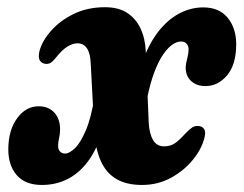

<svg xmlns="http://www.w3.org/2000/svg" viewBox="-20 -499 675 532"><path d="M242.5 -234.5 280.5 -221.5Q273.5 -161 257.5 -116.8Q241.5 -72.5 217.2 -43.5Q193 -14.5 162.5 -0.5Q132 13.5 96 13.5Q49.5 13.5 26 -14.2Q2.5 -42 3 -86.5Q3.5 -139 27.8 -171.8Q52 -204.5 87 -204.5Q114.5 -204.5 130.5 -187Q146.5 -169.5 146.5 -140.5Q146.5 -128.5 143.8 -117Q141 -105.5 141 -94.5Q141 -84.5 146.5 -79Q152 -73.5 160.5 -73.5Q172 -73.5 187.5 -88.2Q203 -103 218 -138.2Q233 -173.5 242.5 -234.5ZM384 -355.5 392 -160.5Q393.5 -129.5 403.8 -111.5Q414 -93.5 434.5 -93.5Q452 -93.5 464.5 -102Q477 -110.5 493 -128.5Q505 -141 512.5 -145.8Q520 -150.5 529 -150Q540 -149.5 545.2 -142Q550.5 -134.5 547 -119.5Q540 -88 515.2 -57.2Q490.5 -26.5 454 -6.5Q417.5 13.5 373.5 13.5Q330.5 13.5 302.5 -3Q274.5 -19.5 259.8 -51.8Q245 -84 241.5 -132.5L231.5 -321Q230.5 -351 221 -365Q211.5 -379 195 -379Q181.5 -379 166.8 -370Q152 -361 133 -337Q126.5 -329 120.8 -325.2Q115 -321.5 107 -322Q96.5 -322.5 90.8 -331Q85 -339.5 89.5 -358Q97 -386 121.8 -414Q146.5 -442 184.5 -460.5Q222.5 -479 271 -479Q308.5 -479 332.5 -463.2Q356.5 -447.5 369.5 -419.8Q382.5 -392 384 -355.5ZM384 -205.5 352 -217Q358 -281 375.5 -329.8Q393 -378.5 419 -411.8Q445 -445 477 -461.8Q509 -478.5 543 -478.5Q588 -478.5 611.5 -449Q635 -419.5 634.5 -374.5Q634 -319.5 609 -290Q584 -260.5 549.5 -260.5Q524.5 -260.5 509.2 -274.8Q494 -289 494.5 -314Q495 -323 498.8 -337Q502.5 -351 502.5 -363Q502.5 -372 497 -378Q491.5 -384 481.5 -384Q468 -384 453.8 -372.5Q439.5 -361 426.2 -338.8Q413 -316.5 402 -282.8Q391 -249 384 -205.5Z"/></svg>

Font: Fraunces
Style: Bold Italic
Weight: 700
Italic angle: -16°
Version: Version 1.000;[b76b70a41]